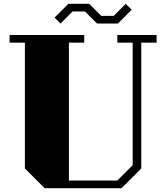

<svg xmlns="http://www.w3.org/2000/svg" viewBox="-20 -983 868 1003"><path d="M798 -760H718V-103L615 0H213L110 -103V-760H30V-800H420V-760H340V-40H593L673 -120V-760H593V-800H798ZM337 -963 265 -891 296 -860 359 -923H424L487 -860H596L668 -932L637 -963L574 -900H509L446 -963Z"/></svg>

Font: Kumar One
Style: Regular
Weight: 400
Designer: Parimal Parmar
Foundry: Indian Type Foundry
Version: Version 1.000;PS 1.000;hotconv 1.0.88;makeotf.lib2.5.647800